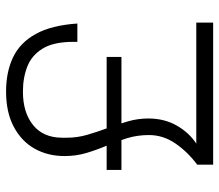

<svg xmlns="http://www.w3.org/2000/svg" viewBox="-66 -674 740 649"><g transform="rotate(-90 304.5 -350.0)"><path d="M72 0V-54Q115 -86 143.5 -127.5Q172 -169 172 -217Q172 -256 161.5 -290.5Q151 -325 136.5 -359Q122 -393 111.5 -428Q101 -463 101 -502Q101 -559 126 -603.5Q151 -648 200 -674Q249 -700 319 -700Q385 -700 434.5 -676.5Q484 -653 513.5 -600Q543 -547 549 -459H487V-473Q487 -539 464.5 -576Q442 -613 404 -628Q366 -643 319 -643Q248 -643 205.5 -608.5Q163 -574 163 -510V-495Q163 -459 173 -425Q183 -391 195.5 -357Q208 -323 218 -289Q228 -255 228 -219Q228 -165 204 -123Q180 -81 143 -57H552V0ZM54 -310V-360H436V-310Z"/></g></svg>

Font: Mozilla Headline ExtraLight
Style: Regular
Weight: 200
Designer: Studio DRAMA
Foundry: Studio DRAMA
Version: Version 1.000